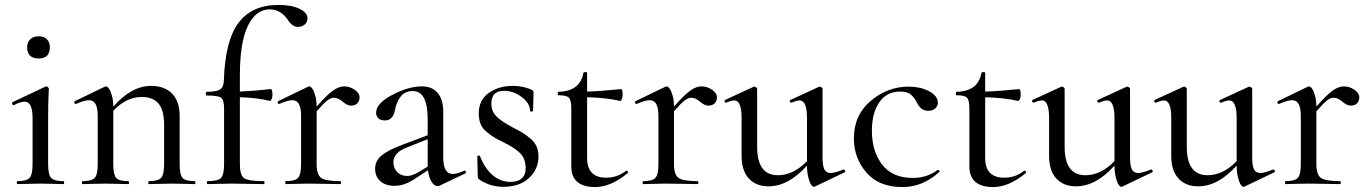

<svg xmlns="http://www.w3.org/2000/svg" viewBox="-20 -746 5553 778"><path d="M137 -509Q90 -509 90 -555Q90 -575 102.5 -587Q115 -599 137 -599Q158 -599 170 -587Q182 -575 182 -555Q182 -509 137 -509ZM51 0Q48 0 48 -6Q48 -12 51 -12Q88 -12 100 -25.5Q112 -39 112 -81V-267Q112 -334 80 -334Q63 -334 36 -320Q34 -319 31.5 -321.5Q29 -324 29 -327.5Q29 -331 31 -332L164 -395L168 -396Q171 -396 174.5 -392.5Q178 -389 178 -386Q178 -382 177 -366Q176 -350 175.5 -323.5Q175 -297 175 -268V-81Q175 -39 187 -25.5Q199 -12 237 -12Q240 -12 240 -6Q240 0 237 0Q226 0 194.5 -1Q163 -2 144 -2Q124 -2 93 -1Q62 0 51 0Z M769 -12Q772 -12 772 -6Q772 0 769 0Q758 0 726.5 -1Q695 -2 676 -2Q657 -2 625.5 -1Q594 0 583 0Q581 0 581 -6Q581 -12 583 -12Q621 -12 633 -25.5Q645 -39 645 -81V-240Q645 -298 623 -325.5Q601 -353 554 -353Q492 -353 439 -297V-81Q439 -39 450.5 -25.5Q462 -12 500 -12Q503 -12 503 -6Q503 0 500 0Q489 0 457.5 -1Q426 -2 407 -2Q388 -2 356.5 -1Q325 0 314 0Q312 0 312 -6Q312 -12 314 -12Q352 -12 364 -25.5Q376 -39 376 -81V-277Q376 -340 341 -340Q323 -340 288 -325Q285 -324 283 -326.5Q281 -329 281 -332Q281 -335 283 -336L403 -394Q409 -396 409 -396Q415 -396 421.5 -387Q428 -378 433.5 -358.5Q439 -339 439 -314Q513 -398 592 -398Q647 -398 677.5 -366.5Q708 -335 708 -276V-81Q708 -39 719.5 -25.5Q731 -12 769 -12Z M1109 -726Q1161 -726 1193.5 -710.5Q1226 -695 1226 -672Q1226 -656 1214.5 -646.5Q1203 -637 1187 -637Q1164 -637 1146 -666Q1117 -708 1073 -708Q1017 -708 984.5 -641.5Q952 -575 952 -439V-375Q1014 -378 1077 -385Q1084 -385 1084 -362Q1084 -356 1082.5 -350Q1081 -344 1078.5 -340.5Q1076 -337 1074 -337Q1022 -350 952 -352V-81Q952 -37 968.5 -24.5Q985 -12 1049 -12Q1052 -12 1052 -6Q1052 0 1049 0Q1026 0 983.5 -1Q941 -2 920 -2Q900 -2 866.5 -1Q833 0 821 0Q818 0 818 -6Q818 -12 821 -12Q863 -12 875.5 -25Q888 -38 888 -81V-306Q888 -341 876 -350Q864 -359 817 -359Q814 -359 814 -366.5Q814 -374 817 -374Q857 -374 871.5 -383.5Q886 -393 887 -418Q892 -581 946.5 -653.5Q1001 -726 1109 -726Z M1374 -396Q1397 -396 1417 -382.5Q1437 -369 1437 -351Q1437 -337 1428 -327.5Q1419 -318 1402 -318Q1387 -318 1368.5 -334Q1350 -350 1333 -350Q1321 -350 1307 -339.5Q1293 -329 1263 -295V-81Q1263 -39 1281 -25.5Q1299 -12 1359 -12Q1362 -12 1362 -6Q1362 0 1359 0Q1344 0 1300.5 -1Q1257 -2 1231 -2Q1212 -2 1180.5 -1Q1149 0 1138 0Q1136 0 1136 -6Q1136 -12 1138 -12Q1176 -12 1188 -25.5Q1200 -39 1200 -81V-277Q1200 -340 1165 -340Q1147 -340 1112 -325Q1109 -324 1107 -326.5Q1105 -329 1105 -332Q1105 -335 1107 -336L1227 -394Q1233 -396 1233 -396Q1239 -396 1245.5 -387Q1252 -378 1257.5 -358.5Q1263 -339 1263 -314Q1304 -361 1328.5 -378.5Q1353 -396 1374 -396Z M1861 -54Q1866 -56 1867.5 -50.5Q1869 -45 1865 -43L1762 6Q1758 8 1753 8Q1740 8 1729 -9Q1718 -26 1714 -56L1665 -24Q1620 7 1580 7Q1542 7 1521 -12Q1500 -31 1500 -62Q1500 -94 1525.5 -115.5Q1551 -137 1607 -158L1713 -198V-263Q1713 -377 1653 -377Q1620 -377 1603 -354Q1586 -331 1581 -302Q1573 -258 1540 -258Q1522 -258 1513 -267Q1504 -276 1504 -289Q1504 -327 1569.5 -361.5Q1635 -396 1690 -396Q1731 -396 1753.5 -369.5Q1776 -343 1776 -293V-108Q1776 -41 1815 -41Q1830 -41 1861 -54ZM1675 -48 1713 -71V-78V-182L1630 -149Q1574 -128 1574 -89Q1574 -65 1589.5 -49Q1605 -33 1630 -33Q1650 -33 1675 -48Z M1971 -327Q1971 -309 1977.5 -294.5Q1984 -280 1999 -267.5Q2014 -255 2025.5 -248Q2037 -241 2059 -229Q2086 -215 2097.5 -208Q2109 -201 2127.5 -186Q2146 -171 2154 -153Q2162 -135 2162 -112Q2162 -61 2124 -25Q2086 11 2019 11Q1965 11 1922 -19Q1916 -22 1916 -30L1914 -112Q1914 -115 1919 -115.5Q1924 -116 1925 -113Q1944 -64 1976 -36.5Q2008 -9 2048 -9Q2079 -9 2095 -24Q2111 -39 2110 -69Q2109 -89 2102 -104.5Q2095 -120 2079.5 -132.5Q2064 -145 2052.5 -152Q2041 -159 2019 -170Q1994 -182 1982 -189.5Q1970 -197 1952.5 -211Q1935 -225 1927.5 -243.5Q1920 -262 1920 -286Q1920 -341 1960.5 -369.5Q2001 -398 2058 -398Q2098 -398 2133 -383Q2142 -379 2142 -372Q2142 -362 2141 -336.5Q2140 -311 2140 -296Q2140 -294 2134 -294Q2128 -294 2128 -296Q2128 -327 2094.5 -352.5Q2061 -378 2023 -378Q1971 -378 1971 -327Z M2517 -54Q2519 -55 2521.5 -53.5Q2524 -52 2524.5 -49Q2525 -46 2523 -44Q2454 12 2392 12Q2295 12 2295 -72V-305Q2295 -340 2285.5 -350Q2276 -360 2243 -360Q2240 -360 2240 -367Q2240 -374 2243 -374Q2331 -376 2344 -451Q2345 -454 2352 -454Q2359 -454 2359 -451V-375Q2409 -376 2496 -385Q2503 -385 2503 -362Q2503 -356 2501.5 -350Q2500 -344 2497.5 -340.5Q2495 -337 2493 -337Q2437 -350 2359 -352V-106Q2359 -26 2436 -26Q2482 -26 2517 -54Z M2822 -396Q2845 -396 2865 -382.5Q2885 -369 2885 -351Q2885 -337 2876 -327.5Q2867 -318 2850 -318Q2835 -318 2816.5 -334Q2798 -350 2781 -350Q2769 -350 2755 -339.5Q2741 -329 2711 -295V-81Q2711 -39 2729 -25.5Q2747 -12 2807 -12Q2810 -12 2810 -6Q2810 0 2807 0Q2792 0 2748.5 -1Q2705 -2 2679 -2Q2660 -2 2628.5 -1Q2597 0 2586 0Q2584 0 2584 -6Q2584 -12 2586 -12Q2624 -12 2636 -25.5Q2648 -39 2648 -81V-277Q2648 -340 2613 -340Q2595 -340 2560 -325Q2557 -324 2555 -326.5Q2553 -329 2553 -332Q2553 -335 2555 -336L2675 -394Q2681 -396 2681 -396Q2687 -396 2693.5 -387Q2700 -378 2705.5 -358.5Q2711 -339 2711 -314Q2752 -361 2776.5 -378.5Q2801 -396 2822 -396Z M3397 -59Q3400 -60 3402.5 -57.5Q3405 -55 3405 -52Q3405 -49 3403 -48L3282 10Q3280 11 3278 11Q3272 11 3266 1.5Q3260 -8 3255 -28.5Q3250 -49 3250 -75Q3175 9 3094 9Q3043 9 3014 -23Q2985 -55 2985 -114V-267Q2985 -339 2956 -339Q2944 -339 2923 -330Q2921 -329 2918.5 -331.5Q2916 -334 2916 -337Q2916 -340 2918 -341L3033 -394L3037 -395Q3040 -395 3044 -392Q3048 -389 3048 -386V-151Q3048 -36 3132 -36Q3195 -36 3250 -93V-267Q3250 -339 3220 -339Q3208 -339 3188 -330Q3185 -329 3182.5 -331.5Q3180 -334 3180 -337Q3180 -340 3183 -341L3298 -394Q3300 -395 3302 -395Q3305 -395 3309 -392Q3313 -389 3313 -386V-109Q3313 -74 3320.5 -59.5Q3328 -45 3346 -45Q3363 -45 3397 -59Z M3637 12Q3541 12 3490.5 -47Q3440 -106 3440 -185Q3440 -280 3508.5 -337.5Q3577 -395 3662 -395Q3708 -395 3742.5 -377.5Q3777 -360 3780 -334Q3782 -319 3771 -308Q3760 -297 3741 -297Q3710 -297 3694 -333Q3682 -355 3668 -365Q3654 -375 3627 -375Q3573 -375 3543 -331.5Q3513 -288 3513 -216Q3513 -133 3554.5 -79Q3596 -25 3679 -25Q3736 -25 3779 -57Q3781 -58 3783.5 -56.5Q3786 -55 3787 -53Q3788 -51 3786 -49Q3719 12 3637 12Z M4130 -54Q4132 -55 4134.5 -53.5Q4137 -52 4137.5 -49Q4138 -46 4136 -44Q4067 12 4005 12Q3908 12 3908 -72V-305Q3908 -340 3898.5 -350Q3889 -360 3856 -360Q3853 -360 3853 -367Q3853 -374 3856 -374Q3944 -376 3957 -451Q3958 -454 3965 -454Q3972 -454 3972 -451V-375Q4022 -376 4109 -385Q4116 -385 4116 -362Q4116 -356 4114.5 -350Q4113 -344 4110.5 -340.5Q4108 -337 4106 -337Q4050 -350 3972 -352V-106Q3972 -26 4049 -26Q4095 -26 4130 -54Z M4643 -59Q4646 -60 4648.5 -57.5Q4651 -55 4651 -52Q4651 -49 4649 -48L4528 10Q4526 11 4524 11Q4518 11 4512 1.5Q4506 -8 4501 -28.5Q4496 -49 4496 -75Q4421 9 4340 9Q4289 9 4260 -23Q4231 -55 4231 -114V-267Q4231 -339 4202 -339Q4190 -339 4169 -330Q4167 -329 4164.5 -331.5Q4162 -334 4162 -337Q4162 -340 4164 -341L4279 -394L4283 -395Q4286 -395 4290 -392Q4294 -389 4294 -386V-151Q4294 -36 4378 -36Q4441 -36 4496 -93V-267Q4496 -339 4466 -339Q4454 -339 4434 -330Q4431 -329 4428.5 -331.5Q4426 -334 4426 -337Q4426 -340 4429 -341L4544 -394Q4546 -395 4548 -395Q4551 -395 4555 -392Q4559 -389 4559 -386V-109Q4559 -74 4566.5 -59.5Q4574 -45 4592 -45Q4609 -45 4643 -59Z M5138 -59Q5141 -60 5143.5 -57.5Q5146 -55 5146 -52Q5146 -49 5144 -48L5023 10Q5021 11 5019 11Q5013 11 5007 1.5Q5001 -8 4996 -28.5Q4991 -49 4991 -75Q4916 9 4835 9Q4784 9 4755 -23Q4726 -55 4726 -114V-267Q4726 -339 4697 -339Q4685 -339 4664 -330Q4662 -329 4659.5 -331.5Q4657 -334 4657 -337Q4657 -340 4659 -341L4774 -394L4778 -395Q4781 -395 4785 -392Q4789 -389 4789 -386V-151Q4789 -36 4873 -36Q4936 -36 4991 -93V-267Q4991 -339 4961 -339Q4949 -339 4929 -330Q4926 -329 4923.5 -331.5Q4921 -334 4921 -337Q4921 -340 4924 -341L5039 -394Q5041 -395 5043 -395Q5046 -395 5050 -392Q5054 -389 5054 -386V-109Q5054 -74 5061.5 -59.5Q5069 -45 5087 -45Q5104 -45 5138 -59Z M5425 -396Q5448 -396 5468 -382.5Q5488 -369 5488 -351Q5488 -337 5479 -327.5Q5470 -318 5453 -318Q5438 -318 5419.5 -334Q5401 -350 5384 -350Q5372 -350 5358 -339.5Q5344 -329 5314 -295V-81Q5314 -39 5332 -25.5Q5350 -12 5410 -12Q5413 -12 5413 -6Q5413 0 5410 0Q5395 0 5351.5 -1Q5308 -2 5282 -2Q5263 -2 5231.5 -1Q5200 0 5189 0Q5187 0 5187 -6Q5187 -12 5189 -12Q5227 -12 5239 -25.5Q5251 -39 5251 -81V-277Q5251 -340 5216 -340Q5198 -340 5163 -325Q5160 -324 5158 -326.5Q5156 -329 5156 -332Q5156 -335 5158 -336L5278 -394Q5284 -396 5284 -396Q5290 -396 5296.5 -387Q5303 -378 5308.5 -358.5Q5314 -339 5314 -314Q5355 -361 5379.5 -378.5Q5404 -396 5425 -396Z"/></svg>

Font: Cormorant Garamond Book
Style: Regular
Weight: 500
Designer: Christian Thalmann (Catharsis Fonts)
Version: Version 1.000;PS 002.000;hotconv 1.0.88;makeotf.lib2.5.64775